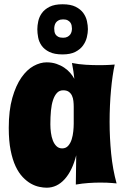

<svg xmlns="http://www.w3.org/2000/svg" viewBox="-20 -852 586 899"><path d="M525.9 6.8Q516.6 5.9 504.4 4.9Q494.1 3.9 479.7 3.4Q465.3 2.9 448.2 2.9Q423.8 2.9 394.8 4.9Q365.7 6.8 335 12.2L336.9 -125Q318.4 -52.2 282.5 -12.7Q246.6 26.9 198.2 26.9Q183.1 26.9 164.1 22.9Q145 19 125.2 8.1Q105.5 -2.9 86.7 -22.5Q67.9 -42 53.2 -73Q38.6 -104 29.8 -148.2Q21 -192.4 21 -252.9Q21 -335 37.6 -393.3Q54.2 -451.7 80.1 -488.8Q106 -525.9 137.2 -543Q168.5 -560.1 198.2 -560.1Q223.6 -560.1 244.4 -553Q265.1 -545.9 281.2 -534.9Q297.4 -523.9 309.1 -510.3Q320.8 -496.6 328.1 -482.9Q326.7 -499.5 323.7 -518.3Q320.8 -537.1 316.9 -557.1Q348.6 -550.8 381.3 -548.8Q414.1 -546.9 441.9 -546.9Q475.1 -546.9 495.6 -548.3Q507.3 -548.8 517.1 -549.8Q511.7 -525.4 507.3 -495.1Q502.9 -464.8 499.8 -430.4Q496.6 -396 494.9 -358.2Q493.2 -320.3 493.2 -280.8Q493.2 -207 500.5 -132.8Q507.8 -58.6 525.9 6.8ZM325.2 -272.9V-352.1Q325.2 -365.2 323.7 -378.9Q322.3 -392.6 317.1 -403.8Q312 -415 302.2 -422.1Q292.5 -429.2 275.9 -429.2Q258.3 -429.2 246.8 -417Q235.4 -404.8 228.3 -383.5Q221.2 -362.3 218.5 -333.3Q215.8 -304.2 215.8 -270Q215.8 -250.5 218.5 -230.5Q221.2 -210.4 227.5 -194.1Q233.9 -177.7 244.6 -167.5Q255.4 -157.2 271 -157.2Q288.6 -157.2 299.3 -169.4Q310.1 -181.6 315.7 -199.7Q321.3 -217.8 323.2 -237.5Q325.2 -257.3 325.2 -272.9ZM391.6 -715.3Q391.6 -698.2 386.7 -677.7Q381.8 -657.2 368.9 -639.2Q356 -621.1 332.8 -609.1Q309.6 -597.2 272.9 -597.2Q234.4 -597.2 210.9 -608.9Q187.5 -620.6 175 -638.2Q162.6 -655.8 158.7 -676.5Q154.8 -697.3 154.8 -715.3Q154.8 -732.4 159.2 -752.9Q163.6 -773.4 176.3 -791Q189 -808.6 212.2 -820.3Q235.4 -832 272.9 -832Q311 -832 334.2 -820.3Q357.4 -808.6 370.1 -791Q382.8 -773.4 387.2 -752.9Q391.6 -732.4 391.6 -715.3ZM316.9 -718.3Q316.9 -724.6 315.4 -732.2Q314 -739.7 309.6 -746.1Q305.2 -752.4 297.1 -756.8Q289.1 -761.2 275.9 -761.2Q262.7 -761.2 254.4 -756.8Q246.1 -752.4 241.7 -746.1Q237.3 -739.7 235.6 -732.2Q233.9 -724.6 233.9 -718.3Q233.9 -711.4 235.1 -703.9Q236.3 -696.3 240.7 -689.9Q245.1 -683.6 253.4 -679.4Q261.7 -675.3 275.9 -675.3Q288.1 -675.3 296.1 -679.7Q304.2 -684.1 308.8 -690.4Q313.5 -696.8 315.2 -704.3Q316.9 -711.9 316.9 -718.3Z"/></svg>

Font: Spicy Rice
Style: Regular
Weight: 400
Version: Version 1.000